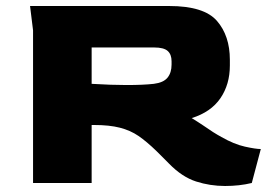

<svg xmlns="http://www.w3.org/2000/svg" viewBox="-20 -609 898 639"><path d="M543 -64 501 -106Q468 -138 441 -156.5Q414 -175 379 -184Q344 -193 293 -193H285V0H90V-508L80 -589H543Q659 -589 702 -539.5Q745 -490 745 -410V-391Q745 -328 713.5 -282Q682 -236 618 -216Q630 -209 639.5 -202.5Q649 -196 657 -191Q691 -167 717 -153Q759 -129 795 -121Q831 -113 848 -113L818 0Q777 10 729 10Q679 10 632.5 -5Q586 -20 543 -64ZM492 -330Q524 -334 537.5 -350.5Q551 -367 551 -394V-405Q551 -428 538 -439.5Q525 -451 493 -451H285V-330Q351 -326 401 -326Q457 -326 492 -330Z"/></svg>

Font: Gold Bold
Style: Regular
Weight: 400
Designer: jaiki
Version: Version 1.000